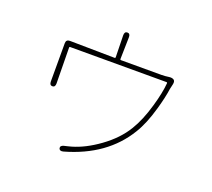

<svg xmlns="http://www.w3.org/2000/svg" viewBox="-132 -958 1264 1144"><g transform="rotate(20 500.0 -385.5)"><path d="M374 12Q351 18 346 2Q342 -15 365 -21L386 -26Q398 -29 409 -32Q490 -55 576 -117Q666 -182 714 -262Q755 -329 784 -430Q810 -519 815 -582Q815 -587 810 -587H199Q194 -587 194 -582L197 -355Q197 -331 179 -331Q161 -331 161 -355V-597Q161 -621 185 -621L470 -617Q475 -617 475 -622L472 -761Q472 -785 490 -785Q509 -785 508 -760L505 -622Q505 -617 510 -617H767Q779 -617 790 -618L816 -621Q833 -623 844 -616Q855 -608 850 -587L848 -578Q845 -567 843 -556Q835 -499 813 -422Q783 -316 742 -250Q626 -59 374 12Z"/></g></svg>

Font: Resource Han Rounded JP ExtraLight
Style: Regular
Weight: 250
Designer: Cyano Hao (round all glyphs); Ryoko NISHIZUKA 西塚涼子 (kana, bopomofo & ideographs); Paul D. Hunt (Latin, Greek & Cyrillic)
Foundry: Cyano Hao
Version: 0.990